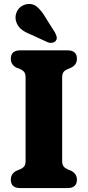

<svg xmlns="http://www.w3.org/2000/svg" viewBox="-20 -956 446 976"><path d="M296 -137.5Q296 -119.5 303 -110.5Q310 -101.5 323 -95.5L341.5 -88Q371 -73 371 -42.5Q371 0 323.5 0H82.5Q35 0 35 -42.5Q35 -73.5 64 -88L82.5 -95.5Q96 -101.5 103 -110.5Q110 -119.5 110 -137.5V-562.5Q110 -580.5 103.2 -589.5Q96.5 -598.5 83 -604.5L64 -612Q35 -626.5 35 -657.5Q35 -700 82.5 -700H323.5Q371 -700 371 -657.5Q371 -626.5 341.5 -612L323 -604.5Q309.5 -598.5 302.8 -589.5Q296 -580.5 296 -562.5ZM212 -866 259 -791.5Q265.5 -779.5 268 -768.8Q270.5 -758 263.5 -748.5Q256.5 -740 244.5 -738.5Q232.5 -737 221 -742L140 -779Q104.5 -793 86.2 -809Q68 -825 61 -850Q54.5 -875.5 67.2 -900Q80 -924.5 108.5 -933Q143 -942 167 -922.2Q191 -902.5 212 -866Z"/></svg>

Font: Fraunces 72pt S100
Style: Bold
Weight: 700
Version: Version 1.000; ttfautohint (v1.8.3)